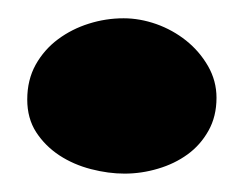

<svg xmlns="http://www.w3.org/2000/svg" viewBox="-20 -103 267 210"><path d="M216.8 3.9Q216.8 24.4 208 40Q199.2 55.7 185.1 65.9Q170.9 76.2 152.8 81.5Q134.8 86.9 116.2 86.9Q98.6 86.9 79.6 82Q60.5 77.1 44.9 66.9Q29.3 56.6 19.5 41.5Q9.8 26.4 9.8 5.9Q9.8 -15.6 19 -32.2Q28.3 -48.8 43.5 -60.1Q58.6 -71.3 77.1 -77.1Q95.7 -83 115.2 -83Q132.8 -83 150.9 -76.7Q168.9 -70.3 183.6 -58.6Q198.2 -46.9 207.5 -30.8Q216.8 -14.6 216.8 3.9Z"/></svg>

Font: Fontdiner Swanky
Style: Regular
Weight: 400
Designer: Font Diner, Inc
Foundry: Font Diner, Inc
Version: Version 1.001